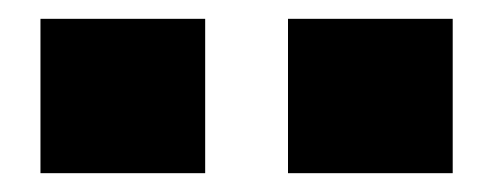

<svg xmlns="http://www.w3.org/2000/svg" viewBox="-20 -738 524 204"><path d="M286 -718H461V-554H286ZM23 -718H198V-554H23Z"/></svg>

Font: Aoudax Cyrillic
Style: Regular
Weight: 400
Designer: William Zhang
Foundry: William Zhang
Version: Version 1.00 June 4, 2021, initial release